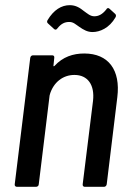

<svg xmlns="http://www.w3.org/2000/svg" viewBox="-20 -723 509 743"><path d="M248 -638C264 -638 272 -629 287 -619C303 -608 318 -599 338 -599C366 -599 403 -614 427 -656C430 -661 429 -666 426 -669L404 -689C399 -694 394 -692 391 -686C375 -666 360 -660 345 -660C329 -660 318 -671 305 -680C290 -692 274 -703 250 -703C218 -703 188 -685 164 -645C161 -640 162 -635 166 -632L189 -611C193 -607 198 -607 202 -613C217 -632 231 -638 248 -638ZM306 -516C263 -516 223 -503 191 -468C188 -465 186 -467 187 -470L190 -499C191 -505 188 -509 182 -509H108C102 -509 98 -505 97 -499L37 -10C36 -4 40 0 46 0H119C125 0 130 -4 130 -10L172 -354C173 -355 173 -357 173 -358C187 -404 223 -433 268 -433C320 -433 347 -394 340 -333L300 -10C299 -4 303 0 308 0H382C388 0 392 -4 393 -10L434 -347C447 -452 400 -516 306 -516Z"/></svg>

Font: Barlow Semi Condensed Medium
Style: Italic
Weight: 500
Width: 4
Italic angle: -7°
Designer: Jeremy Tribby
Foundry: Tribby Type
Version: Version 1.422;hotconv 1.0.109;makeotfexe 2.5.65596